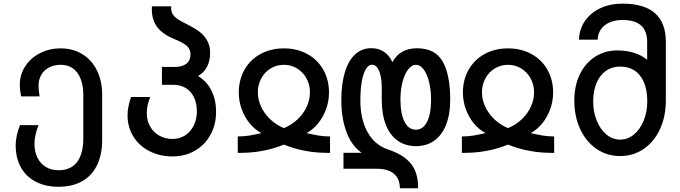

<svg xmlns="http://www.w3.org/2000/svg" viewBox="-20 -818 3640 1028"><path d="M64 -40Q64 -89.5 87 -148H186.5Q176.5 -124 170.5 -97.5Q164.5 -71 164.5 -49Q164.5 -7 180 25.2Q195.5 57.5 224.8 75.5Q254 93.5 293.5 93.5Q359 93.5 392.5 49.5Q426 5.5 426 -77V-308Q426 -384 394.5 -427.5Q363 -471 304.5 -471Q268.5 -471 241.8 -456.5Q215 -442 200.8 -416.8Q186.5 -391.5 186.5 -361Q186.5 -333.5 192 -302H93Q91 -312.5 88.5 -329.8Q86 -347 86 -364Q86 -418.5 115 -463Q144 -507.5 194 -533.2Q244 -559 304.5 -559Q370.5 -559 421 -528Q471.5 -497 499.2 -440.5Q527 -384 527 -311V-69Q527 10 499.5 66.5Q472 123 419.5 152.5Q367 182 293.5 182Q223.5 182 171.5 155Q119.5 128 91.8 78Q64 28 64 -40Z M663 -200Q663 -222.5 667.2 -245.2Q671.5 -268 681.5 -298.5H784Q774.5 -274.5 770.2 -253.8Q766 -233 766 -211Q766 -172 783.8 -140.8Q801.5 -109.5 833 -91.8Q864.5 -74 903.5 -74Q941 -74 970.8 -93Q1000.5 -112 1017.2 -145.8Q1034 -179.5 1034 -222Q1034 -265 1018.5 -297.2Q1003 -329.5 974.5 -346.8Q946 -364 907.5 -364H847V-459.5H914.5Q956 -459.5 978 -477Q1000 -494.5 1000 -526.5Q1000 -555 980 -572.5Q960 -590 912 -609.5Q851 -634.5 822 -672.8Q793 -711 793 -768Q793 -778.5 793.5 -784H897Q896.5 -780.5 896.5 -774Q896.5 -755.5 905 -741.8Q913.5 -728 930.8 -716Q948 -704 979.5 -689Q1018 -670 1044 -651.2Q1070 -632.5 1087.5 -604Q1105 -575.5 1105 -536Q1105 -448.5 1040.5 -411Q1088 -382 1112.5 -332.2Q1137 -282.5 1137 -220Q1137 -151 1107 -96.5Q1077 -42 1023.8 -11.2Q970.5 19.5 903.5 19.5Q835 19.5 780 -8.8Q725 -37 694 -87.2Q663 -137.5 663 -200Z M1380 -105.5Q1345 -123.5 1317.5 -156.8Q1290 -190 1274.2 -233.2Q1258.5 -276.5 1258.5 -322.5Q1258.5 -391 1289.2 -445Q1320 -499 1375 -529Q1430 -559 1500 -559Q1570 -559 1625 -529Q1680 -499 1710.8 -445Q1741.5 -391 1741.5 -322.5Q1741.5 -276 1725.8 -233Q1710 -190 1682.5 -156.5Q1655 -123 1621 -105.5Q1660 -96.5 1687.2 -92Q1714.5 -87.5 1747 -87.5V0.5Q1612.5 2.5 1500 -44Q1387.5 2.5 1253 0.5V-87.5Q1286 -87.5 1313.8 -92Q1341.5 -96.5 1380 -105.5ZM1500 -132Q1542 -149.5 1573.5 -179.2Q1605 -209 1622.2 -246.5Q1639.5 -284 1639.5 -323.5Q1639.5 -364.5 1621 -398.2Q1602.5 -432 1570.5 -451.5Q1538.5 -471 1500 -471Q1461 -471 1429 -451.5Q1397 -432 1378.8 -398.2Q1360.5 -364.5 1360.5 -323.5Q1360.5 -284.5 1378 -246.8Q1395.5 -209 1427.2 -179Q1459 -149 1500 -132Z M1997.5 85.5H1819V0H1916.5Q1862 -37.5 1834.8 -112Q1807.5 -186.5 1807.5 -280.5Q1807.5 -368.5 1826.5 -431.2Q1845.5 -494 1881.5 -527Q1917.5 -560 1968 -560Q2008 -560 2036.8 -540.2Q2065.5 -520.5 2081 -485Q2120.5 -559.5 2213 -559.5Q2309.5 -559.5 2350 -489Q2390.5 -418.5 2390.5 -284Q2390.5 -206.5 2368.5 -150.5Q2346.5 -94.5 2305.2 -65Q2264 -35.5 2207.5 -35.5Q2150.5 -35.5 2109 -65Q2067.5 -94.5 2045.8 -150.2Q2024 -206 2024 -284V-349.5Q2024 -404.5 2010 -438Q1996 -471.5 1972.5 -471.5Q1953.5 -471.5 1939.2 -448.5Q1925 -425.5 1917.2 -382.2Q1909.5 -339 1909.5 -280.5Q1909.5 -178.5 1948.5 -109.5Q1987.5 -40.5 2058.5 -17.5Q2143.5 11 2181.8 60.5Q2220 110 2218.5 190H2121Q2121 139 2089 112.2Q2057 85.5 1997.5 85.5ZM2288 -284Q2288 -336.5 2277.2 -379.5Q2266.5 -422.5 2248 -446.8Q2229.5 -471 2207 -471Q2184.5 -471 2165.5 -446.5Q2146.5 -422 2135.2 -379.8Q2124 -337.5 2124 -286Q2124 -208.5 2146 -166Q2168 -123.5 2207 -123.5Q2245 -123.5 2266.5 -165.8Q2288 -208 2288 -284Z M2580 -105.5Q2545 -123.5 2517.5 -156.8Q2490 -190 2474.2 -233.2Q2458.5 -276.5 2458.5 -322.5Q2458.5 -391 2489.2 -445Q2520 -499 2575 -529Q2630 -559 2700 -559Q2770 -559 2825 -529Q2880 -499 2910.8 -445Q2941.5 -391 2941.5 -322.5Q2941.5 -276 2925.8 -233Q2910 -190 2882.5 -156.5Q2855 -123 2821 -105.5Q2860 -96.5 2887.2 -92Q2914.5 -87.5 2947 -87.5V0.5Q2812.5 2.5 2700 -44Q2587.5 2.5 2453 0.5V-87.5Q2486 -87.5 2513.8 -92Q2541.5 -96.5 2580 -105.5ZM2700 -132Q2742 -149.5 2773.5 -179.2Q2805 -209 2822.2 -246.5Q2839.5 -284 2839.5 -323.5Q2839.5 -364.5 2821 -398.2Q2802.5 -432 2770.5 -451.5Q2738.5 -471 2700 -471Q2661 -471 2629 -451.5Q2597 -432 2578.8 -398.2Q2560.5 -364.5 2560.5 -323.5Q2560.5 -284.5 2578 -246.8Q2595.5 -209 2627.2 -179Q2659 -149 2700 -132Z M3055 -280Q3055 -358.5 3084.2 -419.2Q3113.5 -480 3166 -514Q3218.5 -548 3285.5 -548Q3333 -548 3374.5 -535.2Q3416 -522.5 3445 -497.5V-592Q3445 -653 3411.8 -682Q3378.5 -711 3313.5 -711Q3274 -711 3244 -698Q3214 -685 3197.5 -661.2Q3181 -637.5 3180 -605.5H3080Q3081.5 -661.5 3111.8 -705.5Q3142 -749.5 3194.2 -774Q3246.5 -798.5 3312.5 -798.5Q3545 -798.5 3545 -594V-280Q3545 -194.5 3513.8 -126.8Q3482.5 -59 3426.8 -20.8Q3371 17.5 3300.5 17.5Q3229.5 17.5 3173.8 -20.8Q3118 -59 3086.5 -126.8Q3055 -194.5 3055 -280ZM3445.5 -275Q3445.5 -363 3407.5 -412.2Q3369.5 -461.5 3299.5 -461.5Q3256.5 -461.5 3224 -438.5Q3191.5 -415.5 3173.8 -373.2Q3156 -331 3156 -275Q3156 -219 3175 -172Q3194 -125 3227 -97.8Q3260 -70.5 3300.5 -70.5Q3341 -70.5 3374.2 -98Q3407.5 -125.5 3426.5 -172.2Q3445.5 -219 3445.5 -275Z"/></svg>

Font: JuliaMono Medium
Style: Regular
Weight: 500
Monospace: yes
Designer: cormullion
Foundry: corm
Version: Version 0.054; ttfautohint (v1.8.4)